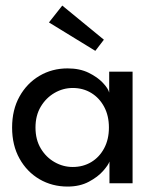

<svg xmlns="http://www.w3.org/2000/svg" viewBox="-20 -674 572 706"><path d="M382.5 0V-80Q378.5 -67.5 359.2 -45.5Q340 -23.5 306.8 -5.8Q273.5 12 228.5 12Q171.5 12 125.2 -15Q79 -42 51.8 -90.8Q24.5 -139.5 24.5 -205Q24.5 -270.5 51.8 -319.2Q79 -368 125.2 -395.2Q171.5 -422.5 228.5 -422.5Q273 -422.5 305.8 -406.5Q338.5 -390.5 358.2 -369.5Q378 -348.5 381.5 -333.5V-410.5H467.5V0ZM110.5 -205Q110.5 -160.5 130 -128Q149.5 -95.5 180.8 -77.8Q212 -60 247.5 -60Q285.5 -60 315.5 -78Q345.5 -96 363 -128.8Q380.5 -161.5 380.5 -205Q380.5 -248.5 363 -281.2Q345.5 -314 315.5 -332.2Q285.5 -350.5 247.5 -350.5Q212 -350.5 180.8 -332.5Q149.5 -314.5 130 -282Q110.5 -249.5 110.5 -205ZM330.5 -487 160 -591.5 209 -653.5 362 -528Z"/></svg>

Font: League Spartan Thin
Style: Regular
Weight: 400
Version: Version 2.002